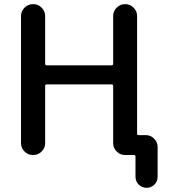

<svg xmlns="http://www.w3.org/2000/svg" viewBox="-20 -774 824 932"><path d="M141.6 -753.9Q165 -753.9 182.1 -736.8Q199.2 -719.7 199.2 -696.3V-464.8Q199.2 -457 207 -457H521.5Q529.3 -457 529.3 -464.8V-696.3Q529.3 -719.7 546.4 -736.8Q563.5 -753.9 586.9 -753.9H587.9Q611.3 -753.9 628.4 -736.8Q645.5 -719.7 645.5 -696.3V-125Q645.5 -118.2 652.3 -118.2H687.5Q710.9 -118.2 728 -101.1Q745.1 -84 745.1 -60.5V84Q745.1 106.4 729.5 122.1Q713.9 137.7 691.4 137.7Q668.9 137.7 653.3 122.1Q637.7 106.4 637.7 84V-13.7Q637.7 -21.5 630.9 -21.5H601.6H586.9Q563.5 -21.5 546.4 -38.6Q529.3 -55.7 529.3 -79.1V-357.4Q529.3 -364.3 521.5 -364.3H207Q199.2 -364.3 199.2 -357.4V-79.1Q199.2 -55.7 182.1 -38.6Q165 -21.5 141.6 -21.5H139.6Q116.2 -21.5 99.1 -38.6Q82 -55.7 82 -79.1V-696.3Q82 -719.7 99.1 -736.8Q116.2 -753.9 139.6 -753.9Z"/></svg>

Font: Gen Jyuu Gothic Medium
Style: Regular
Weight: 500
Designer: [Source Han Sans]
Ryoko NISHIZUKA  (kana & ideographs); Paul D. Hunt (Latin, Greek & Cyrillic); Wenlong ZHANG  (bopomofo
Version: Version 1.002.20150607